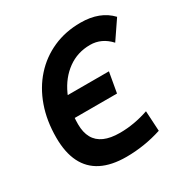

<svg xmlns="http://www.w3.org/2000/svg" viewBox="-164 -838 950 983"><g transform="rotate(-30 311.0 -346.5)"><path d="M305.2 9.8Q217.8 9.8 159.4 -19.8Q101.1 -49.3 71.8 -108.2Q42.5 -167 42.5 -255.4Q42.5 -354.5 71.5 -436.5Q100.6 -518.6 154.1 -578.1Q207.5 -637.7 281 -670.4Q354.5 -703.1 443.4 -703.1Q558.1 -703.1 621.6 -635.3L546.9 -525.4Q497.1 -580.1 429.2 -580.1Q354.5 -580.1 296.9 -538.3Q239.3 -496.6 206.3 -424.1Q173.3 -351.6 173.3 -258.8Q173.3 -210.4 191.4 -178Q209.5 -145.5 246.1 -129.4Q282.7 -113.3 337.9 -113.3Q421.4 -113.3 507.8 -142.6L514.6 -23.4Q411.6 9.8 305.2 9.8ZM92.8 -295.4 113.8 -414.6H445.8L424.8 -295.4Z"/></g></svg>

Font: Cascadia Mono NF
Style: Italic
Weight: 400
Italic angle: -10°
Monospace: yes
Designer: Aaron Bell
Foundry: Saja Typeworks
Version: Version 2404.023